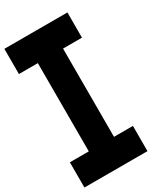

<svg xmlns="http://www.w3.org/2000/svg" viewBox="-240 -899 1036 1199"><g transform="rotate(-30 278.0 -300.0)"><path d="M318.2 18.2V-618.2H454.6V-800H0V-618.2H136.4V18.2H0V200H454.6V18.2Z"/></g></svg>

Font: Kubos
Style: Light
Weight: 300
Version: Version 001.000